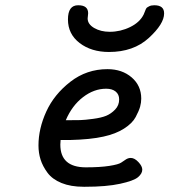

<svg xmlns="http://www.w3.org/2000/svg" viewBox="-20 -714 651 738"><path d="M127.9 -154.8Q127.9 -219.7 158 -285.4Q188 -351.1 250.5 -399.7Q313 -448.2 393.1 -448.2Q449.2 -448.2 486.1 -416.5Q522.9 -384.8 522.9 -335Q522.9 -319.8 518.6 -304Q514.2 -288.1 501.5 -264.2Q488.8 -240.2 456.8 -219.7Q424.8 -199.2 377.9 -189Q328.1 -177.7 248 -175.8H212.9Q211.9 -164.6 211.9 -158.2Q211.9 -71.3 309.1 -70.8Q365.2 -70.8 400.6 -76.4Q436 -82 446 -89.1Q456.1 -96.2 464.6 -101.6Q473.1 -106.9 482.9 -106.9Q497.1 -106.9 512 -91.1Q526.9 -75.2 526.9 -62Q526.9 -46.9 510.5 -33Q494.1 -19 441.7 -7.6Q389.2 3.9 307.1 3.9H301.8Q252 3.9 216.6 -10.5Q181.2 -24.9 162.6 -50Q144 -75.2 136 -100.6Q127.9 -126 127.9 -154.8ZM232.9 -252H245.1Q272 -252 289.1 -252.4Q306.2 -252.9 337.6 -257.1Q369.1 -261.2 388.2 -269Q407.2 -276.9 422.6 -293Q438 -309.1 438 -332Q438 -351.1 424.6 -362.1Q411.1 -373 388.2 -373Q341.3 -373 299.1 -340.6Q256.8 -308.1 232.9 -252ZM241.2 -639.2Q241.2 -694.3 280.8 -693.8Q318.8 -693.8 318.8 -663.1Q318.8 -660.2 317.9 -653.1Q316.9 -646 316.9 -643.1Q316.9 -621.1 342 -606.4Q367.2 -591.8 401.9 -591.8Q442.9 -591.8 480 -609.9Q517.1 -627.9 532.2 -658.2Q533.2 -659.2 537.1 -670.2Q541 -681.2 543.5 -683.6Q545.9 -686 553.5 -689.9Q561 -693.8 573.2 -693.8Q611.3 -693.8 610.8 -662.1Q610.8 -622.1 552 -568.1Q493.2 -514.2 398.9 -514.2Q331.1 -514.2 286.1 -548.6Q241.2 -583 241.2 -639.2Z"/></svg>

Font: CMU Typewriter Text
Style: BoldItalic
Weight: 700
Italic angle: -14.04°
Version: Version 0.7.0